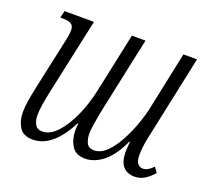

<svg xmlns="http://www.w3.org/2000/svg" viewBox="-98 -661 873 795"><g transform="rotate(20 338.0 -263.5)"><path d="M117 9Q74 9 57 -19Q40 -47 40 -84Q40 -108 45 -138.5Q50 -169 58 -205L106 -427Q112 -455 112 -469Q112 -491 99.5 -498Q87 -505 65 -505H52L59 -536H189L119 -212Q109 -166 105 -139Q101 -112 101 -91Q101 -71 110 -53.5Q119 -36 143 -36Q176 -36 207.5 -70Q239 -104 263 -158Q287 -212 300 -273L356 -536H416L349 -222Q345 -204 340.5 -180Q336 -156 332.5 -133Q329 -110 329 -94Q329 -72 337.5 -54Q346 -36 370 -36Q400 -36 426 -62Q452 -88 473 -127.5Q494 -167 508.5 -208Q523 -249 529 -279L583 -536H643L569 -187Q562 -157 558 -131Q554 -105 554 -83Q554 -57 563 -45.5Q572 -34 587 -34Q608 -34 631 -59L647 -37Q632 -18 611 -4.5Q590 9 565 9Q532 9 514 -12Q496 -33 496 -75Q496 -84 497 -97Q498 -110 499 -120H496Q467 -55 428 -23Q389 9 347 9Q306 9 288 -20Q270 -49 270 -88Q270 -95 270.5 -102.5Q271 -110 272 -118H269Q204 9 117 9Z"/></g></svg>

Font: Noto Serif ExtraCondensed Light
Style: Italic
Weight: 300
Width: 2
Italic angle: -12°
Designer: Monotype Design Team
Foundry: Monotype Imaging Inc.
Version: Version 2.014; ttfautohint (v1.8.4.7-5d5b)